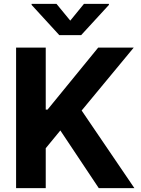

<svg xmlns="http://www.w3.org/2000/svg" viewBox="-20 -974 730 994"><path d="M63.3 0V-727.5H216.8V-406.6H226.2L488.3 -727.5H672.3L402.7 -401.8L675.8 0H491.4L292.4 -298.6L216.8 -206.6V0ZM272.5 -953.9 343.8 -867.2 414.6 -953.9H543.9V-948.6L400 -792H287.1L143.6 -948.6V-953.9Z"/></svg>

Font: Inter
Style: Regular
Weight: 400
Designer: Rasmus Andersson
Foundry: rsms
Version: Version 4.000;git-8c9346024